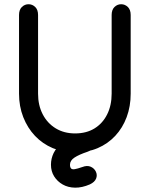

<svg xmlns="http://www.w3.org/2000/svg" viewBox="-20 -711 708 908"><path d="M160 -640Q160 -665 146.5 -678Q133 -691 115 -691Q97 -691 83.5 -678Q70 -665 70 -640Q70 -622 70 -597Q70 -572 70 -546.5Q70 -521 70 -504Q70 -468 70 -434.5Q70 -401 70 -361.5Q70 -322 70 -268Q70 -208 90 -157Q110 -106 145.5 -68.5Q181 -31 229.5 -10.5Q278 10 335 10Q394 10 442 -10.5Q490 -31 525 -68.5Q560 -106 579 -157Q598 -208 598 -268Q598 -322 598 -361.5Q598 -401 598 -434.5Q598 -468 598 -504Q598 -524 598 -548Q598 -572 598 -596Q598 -620 598 -640Q598 -665 584.5 -678Q571 -691 553 -691Q535 -691 521.5 -678Q508 -665 508 -640Q508 -622 508 -597Q508 -572 508 -546.5Q508 -521 508 -504Q508 -450 508 -410.5Q508 -371 508 -337.5Q508 -304 508 -268Q508 -213 487 -170.5Q466 -128 427.5 -104Q389 -80 335 -80Q283 -80 243.5 -104Q204 -128 182 -170.5Q160 -213 160 -268Q160 -304 160 -337.5Q160 -371 160 -410.5Q160 -450 160 -504Q160 -524 160 -548Q160 -572 160 -596Q160 -620 160 -640ZM393 7Q417 -1 425 -18Q433 -35 427 -52Q421 -69 405 -78Q389 -87 365 -79Q308 -60 277 -36.5Q246 -13 233.5 13Q221 39 221 68Q221 99 236 123Q251 147 276.5 161.5Q302 176 335 176.5Q368 177 405 161Q428 150 434.5 133.5Q441 117 433.5 101Q426 85 409 77.5Q392 70 369 79Q346 87 333.5 89Q321 91 316 85.5Q311 80 311 68Q311 48 332.5 34Q354 20 393 7Z"/></svg>

Font: Tilt Neon
Style: Regular
Weight: 400
Designer: Andy Clymer
Foundry: Andy Clymer
Version: Version 1.000